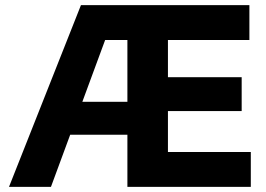

<svg xmlns="http://www.w3.org/2000/svg" viewBox="-20 -726 1034 746"><path d="M15 0 294.5 -706H547.5V-570.5H388.5L178 0ZM174 -202.5V-330.5H538.5V-202.5ZM595.5 0V-135.5H954.5V0ZM475 0V-706H632.5V0ZM595.5 -294.5V-426H919V-294.5ZM595.5 -570.5V-706H949V-570.5Z"/></svg>

Font: Outfit Thin
Style: Regular
Weight: 100
Designer: Rodrigo Fuenzalida
Foundry: fragTYPE
Version: Version 1.100;gftools[0.9.27]